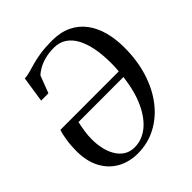

<svg xmlns="http://www.w3.org/2000/svg" viewBox="-205 -891 1041 1041"><g transform="rotate(-45 315.0 -371.0)"><path d="M87 -563 109.5 -710.5Q130 -711.5 152 -717.8Q174 -724 202 -732Q230 -740 268.5 -745.8Q307 -751.5 360 -751.5Q423.5 -751.5 470.5 -729Q517.5 -706.5 548.5 -665.8Q579.5 -625 594.8 -569.2Q610 -513.5 610 -448Q610 -347.5 583.5 -263.5Q557 -179.5 509 -118Q461 -56.5 396.2 -22.8Q331.5 11 255.5 11Q189 11 137.8 -18Q86.5 -47 57.5 -101.8Q28.5 -156.5 28.5 -234.5Q28.5 -277.5 34.8 -317Q41 -356.5 48.5 -377L496.5 -377.5Q497.5 -386.5 498.2 -396.5Q499 -406.5 499.2 -417Q499.5 -427.5 499.5 -438Q499.5 -501 489.8 -552.2Q480 -603.5 460.2 -640.2Q440.5 -677 410.2 -697Q380 -717 339.5 -717Q300 -717 268.5 -708.5Q237 -700 215 -687.2Q193 -674.5 180.5 -661.5L143 -563ZM493 -338 148 -337.5Q142 -311.5 137.2 -280.2Q132.5 -249 132.5 -220.5Q132.5 -184 140 -149.2Q147.5 -114.5 163.8 -86.5Q180 -58.5 205.5 -41.8Q231 -25 267 -25Q323 -25 369.8 -62.2Q416.5 -99.5 448.8 -169.5Q481 -239.5 493 -338Z"/></g></svg>

Font: Merriweather 96pt
Style: Italic
Weight: 400
Italic angle: -7.8°
Version: Version 2.101